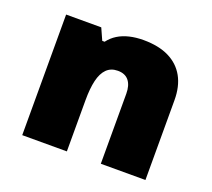

<svg xmlns="http://www.w3.org/2000/svg" viewBox="-95 -639 838 760"><g transform="rotate(20 324.5 -259.0)"><path d="M66 0V-508H214L236 -459H246Q261 -479 282 -492Q303 -505 330 -511.5Q357 -518 389 -518Q453 -518 496.5 -496.5Q540 -475 562.5 -434.5Q585 -394 585 -336V0H397V-295Q397 -330 381.5 -349.5Q366 -369 335 -369Q306 -369 288 -351Q270 -333 262 -299Q254 -265 254 -216V0Z"/></g></svg>

Font: Noto Sans Armenian Black
Style: Regular
Weight: 900
Version: Version 2.007